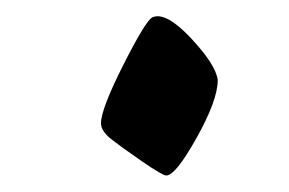

<svg xmlns="http://www.w3.org/2000/svg" viewBox="-20 -212 354 235"><path d="M103.6 -61.2Q103.6 -78.3 130.9 -132.5Q158.3 -186.7 166.5 -190.8Q183 -198 213.7 -165.3Q244.4 -132.5 246.5 -113.9Q246.5 -89.6 220.7 -43.4Q194.9 2.8 183.5 2.8Q178.9 2.8 153.1 -15Q127.3 -32.8 114.4 -43.1Q103.6 -52.4 103.6 -61.2Z"/></svg>

Font: IranNastaliq
Style: Regular
Weight: 400
Designer: Hossein Zahedi
Version: Version 1.5